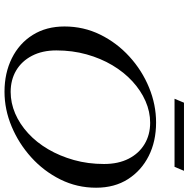

<svg xmlns="http://www.w3.org/2000/svg" viewBox="-12 -838 857 874"><g transform="rotate(90 417.0 -400.5)"><path d="M397 8Q312 8 244.5 -25.5Q177 -59 138.5 -120.5Q100 -182 100 -265Q100 -352 137 -427.5Q174 -503 237 -560.5Q300 -618 378 -650Q456 -682 537 -682Q623 -682 689.5 -648.5Q756 -615 795 -554Q834 -493 834 -409Q834 -322 796.5 -246.5Q759 -171 696 -114Q633 -57 555.5 -24.5Q478 8 397 8ZM398 -20Q448 -20 496 -40.5Q544 -61 586 -99.5Q628 -138 659 -191Q690 -244 708 -308Q726 -372 726 -445Q726 -510 702 -557Q678 -604 635.5 -629.5Q593 -655 538 -655Q488 -655 440 -634Q392 -613 350 -574.5Q308 -536 276.5 -483Q245 -430 227 -365.5Q209 -301 209 -228Q209 -164 233.5 -117Q258 -70 300.5 -45Q343 -20 398 -20ZM429 -766 447 -809H757L739 -766Z"/></g></svg>

Font: Ibarra Real Nova Medium
Style: Italic
Weight: 500
Italic angle: -22°
Designer: Jose Maria Ribagorda & Octavio Pardo
Foundry: Octavio Pardo
Version: Version 2.000